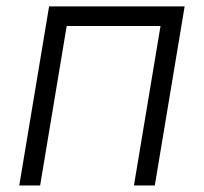

<svg xmlns="http://www.w3.org/2000/svg" viewBox="-20 -565 621 585"><path d="M38.7 0 129.6 -545.5H542.6L451.7 0H388.1L469.1 -485.8H183.2L102.3 0Z"/></svg>

Font: Inter UI Light
Style: Italic
Weight: 300
Italic angle: 9.39999°
Designer: Rasmus Andersson
Foundry: rsms
Version: 3.2;8d6f07862